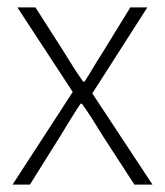

<svg xmlns="http://www.w3.org/2000/svg" viewBox="-20 -500 447 520"><path d="M14 0 177 -251 27 -480H76L154 -358Q166 -338 178.5 -318.5Q191 -299 205 -279H209Q222 -299 233.5 -318.5Q245 -338 258 -358L333 -480H379L230 -247L393 0H344L259 -131Q245 -154 231 -176Q217 -198 202 -219H198Q184 -198 170.5 -176Q157 -154 143 -131L61 0Z"/></svg>

Font: hySource Sans Pro Light
Style: Regular
Weight: 300
Designer: Paul D. Hunt
Foundry: Adobe Systems Incorporated
Version: Version 2.021;PS 2.000;hotconv 1.0.86;makeotf.lib2.5.63406